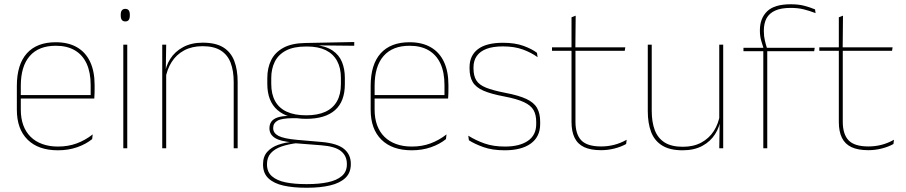

<svg xmlns="http://www.w3.org/2000/svg" viewBox="-20 -695 4245 900"><path d="M251.5 9.5Q160 9.5 109.5 -40.2Q59 -90 59 -180.5V-292.5Q59 -392.5 105.8 -444.8Q152.5 -497 241.5 -497Q300 -497 340.8 -473.5Q381.5 -450 402.5 -405.2Q423.5 -360.5 423.5 -296.5V-279.5Q423.5 -268.5 423.2 -257.5Q423 -246.5 422 -233H405Q405 -250.5 405 -266.5Q405 -282.5 405 -296Q405 -355.5 386.2 -396.5Q367.5 -437.5 331 -459Q294.5 -480.5 241.5 -480.5Q161.5 -480.5 119.5 -432.5Q77.5 -384.5 77.5 -292.5V-243.5V-239.5V-181Q77.5 -140 89.2 -108Q101 -76 123.5 -53.8Q146 -31.5 178.5 -19.8Q211 -8 252 -8Q299.5 -8 339.5 -22.8Q379.5 -37.5 414.5 -65L412 -43Q382.5 -19 341.5 -4.8Q300.5 9.5 251.5 9.5ZM415.5 -233H67.5V-249.5H415.5Z M576.5 0H558V-485.5H576.5ZM567.5 -594.5Q557 -594.5 551.5 -601.2Q546 -608 546 -622V-626.5Q546 -640 551.5 -646.8Q557 -653.5 567.5 -653.5Q578 -653.5 583.2 -646.8Q588.5 -640 588.5 -626.5V-622Q588.5 -608 583.2 -601.2Q578 -594.5 567.5 -594.5Z M1094 0H1075.5V-310Q1075.5 -363 1061.2 -400.5Q1047 -438 1015 -458.2Q983 -478.5 929.5 -478.5Q880 -478.5 843.2 -458.8Q806.5 -439 784.5 -404.2Q762.5 -369.5 755.5 -325L746.5 -344H752Q756.5 -385 778.2 -419.2Q800 -453.5 838.5 -474.2Q877 -495 930.5 -495Q991 -495 1026.8 -472.8Q1062.5 -450.5 1078.2 -409.2Q1094 -368 1094 -311ZM759 0H740.5V-485.5H759L757 -358.5H759Z M1415.5 -138Q1327.5 -138 1280.2 -179.5Q1233 -221 1233 -302V-329Q1233 -376.5 1251 -413Q1269 -449.5 1308.2 -471Q1347.5 -492.5 1411 -493.5L1640.5 -498V-480.5L1453.5 -482.5L1453 -485Q1507.5 -479.5 1538.8 -458.2Q1570 -437 1583.2 -404Q1596.5 -371 1596.5 -330V-300.5Q1596.5 -219.5 1550.5 -178.8Q1504.5 -138 1415.5 -138ZM1413 168H1421.5Q1475.5 168 1517 159.2Q1558.5 150.5 1582.2 130.2Q1606 110 1606 75.5V73.5Q1606 35.5 1578.2 13.2Q1550.5 -9 1485.5 -14L1358 -24L1374.5 -24.5Q1332.5 -19.5 1300.2 -8.5Q1268 2.5 1249.8 22.5Q1231.5 42.5 1231.5 74V75.5Q1231.5 111 1254.8 131.2Q1278 151.5 1319 159.8Q1360 168 1413 168ZM1421.5 185H1413Q1354 185 1309 175Q1264 165 1238.5 141.2Q1213 117.5 1213 76.5V74.5Q1213 39 1232.5 17Q1252 -5 1284 -16.2Q1316 -27.5 1353.5 -30.5L1352.5 -27.5Q1294.5 -32 1268.8 -48.5Q1243 -65 1243 -93.5V-94Q1243 -112 1252 -124.8Q1261 -137.5 1281.2 -144.5Q1301.5 -151.5 1334 -151.5V-158L1389.5 -141H1351Q1300 -140.5 1280.2 -129Q1260.5 -117.5 1260.5 -95V-94.5Q1260.5 -71 1285.5 -58Q1310.5 -45 1372.5 -39.5L1488 -29.5Q1561 -23 1592.8 3.2Q1624.5 29.5 1624.5 72.5V74.5Q1624.5 115 1598.8 139.2Q1573 163.5 1527.2 174.2Q1481.5 185 1421.5 185ZM1415.5 -154.5Q1469 -154.5 1505 -171Q1541 -187.5 1559.5 -220.2Q1578 -253 1578 -300.5V-330Q1578 -376.5 1560 -409.5Q1542 -442.5 1506.8 -459.8Q1471.5 -477 1419.5 -477H1414.5Q1356.5 -477 1320.5 -458Q1284.5 -439 1268 -405.5Q1251.5 -372 1251.5 -329V-302Q1251.5 -253.5 1269.8 -220.8Q1288 -188 1324.5 -171.2Q1361 -154.5 1415.5 -154.5Z M1910 9.5Q1818.5 9.5 1768 -40.2Q1717.5 -90 1717.5 -180.5V-292.5Q1717.5 -392.5 1764.2 -444.8Q1811 -497 1900 -497Q1958.5 -497 1999.2 -473.5Q2040 -450 2061 -405.2Q2082 -360.5 2082 -296.5V-279.5Q2082 -268.5 2081.8 -257.5Q2081.5 -246.5 2080.5 -233H2063.5Q2063.5 -250.5 2063.5 -266.5Q2063.5 -282.5 2063.5 -296Q2063.5 -355.5 2044.8 -396.5Q2026 -437.5 1989.5 -459Q1953 -480.5 1900 -480.5Q1820 -480.5 1778 -432.5Q1736 -384.5 1736 -292.5V-243.5V-239.5V-181Q1736 -140 1747.8 -108Q1759.5 -76 1782 -53.8Q1804.5 -31.5 1837 -19.8Q1869.5 -8 1910.5 -8Q1958 -8 1998 -22.8Q2038 -37.5 2073 -65L2070.5 -43Q2041 -19 2000 -4.8Q1959 9.5 1910 9.5ZM2074 -233H1726V-249.5H2074Z M2346 9.5Q2287.5 9.5 2245.8 -5.5Q2204 -20.5 2178 -37.5L2175 -59Q2210 -37 2251.2 -22.5Q2292.5 -8 2347 -8Q2415.5 -8 2454.5 -34.8Q2493.5 -61.5 2493.5 -113.5V-123.5Q2493.5 -157 2481 -179Q2468.5 -201 2436 -216.2Q2403.5 -231.5 2343 -243Q2281.5 -254.5 2246 -270Q2210.5 -285.5 2195.8 -310.5Q2181 -335.5 2181 -374.5V-379.5Q2181 -434.5 2220.2 -464.5Q2259.5 -494.5 2338 -494.5Q2394 -494.5 2433.8 -480Q2473.5 -465.5 2497 -447.5L2500 -427Q2469.5 -449 2430.2 -463.2Q2391 -477.5 2337.5 -477.5Q2290.5 -477.5 2260 -465.8Q2229.5 -454 2214.5 -432Q2199.5 -410 2199.5 -379.5V-374.5Q2199.5 -339.5 2212.8 -318.2Q2226 -297 2258.5 -284Q2291 -271 2347.5 -260Q2411.5 -248 2447.2 -231.2Q2483 -214.5 2497.5 -188.8Q2512 -163 2512 -124.5V-113.5Q2512 -54 2468.2 -22.2Q2424.5 9.5 2346 9.5Z M2797.5 9Q2749 9 2718.5 -5.2Q2688 -19.5 2673.5 -49Q2659 -78.5 2659 -123V-462.5H2677.5V-124.5Q2677.5 -65.5 2705 -37Q2732.5 -8.5 2798 -8.5Q2829 -8.5 2859.2 -16.2Q2889.5 -24 2917.5 -40L2915 -20Q2892 -7 2860.8 1Q2829.5 9 2797.5 9ZM2908.5 -457H2567.5V-473H2911ZM2677 -468H2659V-614L2678.5 -621.5Z M3016.5 -485.5H3035V-175.5Q3035 -123 3049.2 -85.2Q3063.5 -47.5 3095.5 -27.2Q3127.5 -7 3181 -7Q3231 -7 3267.5 -26.8Q3304 -46.5 3326.2 -81.2Q3348.5 -116 3355 -160.5L3364 -141.5H3358.5Q3354 -101 3332.2 -66.5Q3310.5 -32 3272.2 -11.2Q3234 9.5 3180 9.5Q3120 9.5 3084 -12.8Q3048 -35 3032.2 -76.2Q3016.5 -117.5 3016.5 -174.5ZM3351.5 -485.5H3370V0H3351.5L3353.5 -127H3351.5Z M3686.5 -675Q3722.5 -675 3749 -668.2Q3775.5 -661.5 3800.5 -651L3803 -633.5Q3774.5 -644.5 3747.5 -651.2Q3720.5 -658 3686.5 -658Q3641 -658 3613.2 -645.2Q3585.5 -632.5 3573 -609Q3560.5 -585.5 3560.5 -552V-549Q3560.5 -525 3565.5 -504.2Q3570.5 -483.5 3576 -466.5L3559.5 -464V-467.5Q3554.5 -482.5 3548.2 -504.2Q3542 -526 3542 -550.5V-553Q3542 -609 3576 -642Q3610 -675 3686.5 -675ZM3576.5 0H3558V-460H3576.5ZM3796.5 -455H3465V-471H3565H3571H3799Z M4050.5 9Q4002 9 3971.5 -5.2Q3941 -19.5 3926.5 -49Q3912 -78.5 3912 -123V-462.5H3930.5V-124.5Q3930.5 -65.5 3958 -37Q3985.5 -8.5 4051 -8.5Q4082 -8.5 4112.2 -16.2Q4142.5 -24 4170.5 -40L4168 -20Q4145 -7 4113.8 1Q4082.5 9 4050.5 9ZM4161.5 -457H3820.5V-473H4164ZM3930 -468H3912V-614L3931.5 -621.5Z"/></svg>

Font: Anek Kannada Thin
Style: Regular
Weight: 250
Version: Version 1.003